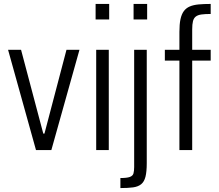

<svg xmlns="http://www.w3.org/2000/svg" viewBox="-20 -763 1114 976"><path d="M163 0 21 -510H87L200 -84H206L318 -510H384L241 0Z M466 -664V-743H535V-664ZM469 0V-510H533V0Z M659 -664V-743H728V-664ZM592 193V142Q625 142 640 136.5Q655 131 658.5 118.5Q662 106 662 86V-510H726V66Q726 110 719.5 135.5Q713 161 697.5 173.5Q682 186 656.5 189.5Q631 193 592 193Z M892 0V-455H818V-510H892V-601Q892 -640 897.5 -665.5Q903 -691 914.5 -706.5Q926 -722 944.5 -730Q963 -738 989.5 -740.5Q1016 -743 1051 -743V-692Q1023 -692 1004.5 -689.5Q986 -687 975.5 -679Q965 -671 961 -655.5Q957 -640 957 -613V-510H1051V-455H957V0Z"/></svg>

Font: Saira Condensed
Style: Regular
Weight: 400
Width: 3
Designer: Hector Gatti with collaboration of the Omnibus-Type team
Foundry: Omnibus-Type
Version: Version 1.101